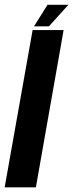

<svg xmlns="http://www.w3.org/2000/svg" viewBox="-62 -804 314 824"><path d="M-42 0 78 -675H211L92 0ZM84 -691 142 -783.5H231.5L148 -691Z"/></svg>

Font: Anybody UltraCondensed Regular
Style: Bold Italic
Weight: 700
Width: 1
Italic angle: -10°
Designer: Tyler Finck
Foundry: Etcetera Type Company
Version: Version 1.010; ttfautohint (v1.8.3) -l 8 -r 50 -G 200 -x 14 